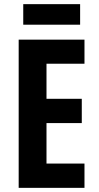

<svg xmlns="http://www.w3.org/2000/svg" viewBox="-20 -905 475 925"><path d="M366 -885H92V-786H366ZM387 0V-117H204V-312H374V-429H204V-598H387V-714H70V0Z"/></svg>

Font: Noto Sans Gurmukhi UI ExtraCondensed
Style: Bold
Weight: 700
Width: 2
Designer: Jelle Bosma - Monotype Design Team
Foundry: Monotype Imaging Inc.
Version: Version 2.004